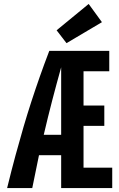

<svg xmlns="http://www.w3.org/2000/svg" viewBox="-20 -950 600 970"><path d="M16 0Q38 -90 58.5 -165.5Q79 -241 98.5 -307.5Q118 -374 138.5 -437Q159 -500 181 -562.5Q203 -625 229 -693H532V-590H402V-417H507V-314H402V-103H547V0H289V-166H177L143 0ZM201 -269H289V-610Q266 -528 244 -443.5Q222 -359 201 -269ZM316 -732 266 -797 428 -930 495 -838Z"/></svg>

Font: Ubuntu Sans Mono SemiBold
Style: Regular
Weight: 600
Monospace: yes
Designer: Dalton Maag Ltd
Foundry: Dalton Maag Ltd
Version: Version 1.006